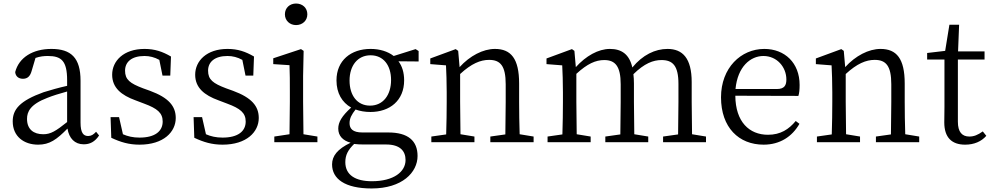

<svg xmlns="http://www.w3.org/2000/svg" viewBox="-20 -805 5612 1087"><path d="M360 -114C296 -63 267 -45 225 -45C171 -45 133 -72 133 -132C133 -172 151 -214 248 -251C275 -262 319 -276 360 -287ZM524 -59C509 -43 497 -35 479 -35C452 -35 436 -53 436 -111V-348C436 -478 382 -528 271 -528C165 -528 87 -479 66 -397C68 -373 85 -359 110 -359C136 -359 151 -374 159 -403L181 -477C207 -486 230 -488 251 -488C327 -488 360 -461 360 -351V-319C314 -309 266 -295 227 -283C91 -234 52 -185 52 -118C52 -32 116 14 196 14C261 14 301 -15 362 -77C371 -22 403 12 454 12C489 12 517 -2 541 -38Z M790 -305C716 -333 688 -354 688 -405C688 -454 725 -488 798 -488C827 -488 855 -481 882 -466L900 -377H944L948 -485C900 -513 856 -528 798 -528C680 -528 615 -460 615 -382C615 -308 667 -266 747 -237L797 -218C870 -191 901 -166 901 -117C901 -63 859 -26 770 -26C733 -26 703 -33 676 -45L654 -142H606L610 -25C663 0 710 14 770 14C906 14 975 -58 975 -137C975 -204 935 -252 829 -291Z M1260 -305C1186 -333 1158 -354 1158 -405C1158 -454 1195 -488 1268 -488C1297 -488 1325 -481 1352 -466L1370 -377H1414L1418 -485C1370 -513 1326 -528 1268 -528C1150 -528 1085 -460 1085 -382C1085 -308 1137 -266 1217 -237L1267 -218C1340 -191 1371 -166 1371 -117C1371 -63 1329 -26 1240 -26C1203 -26 1173 -33 1146 -45L1124 -142H1076L1080 -25C1133 0 1180 14 1240 14C1376 14 1445 -58 1445 -137C1445 -204 1405 -252 1299 -291Z M1656 -663C1692 -663 1720 -688 1720 -724C1720 -761 1692 -785 1656 -785C1621 -785 1593 -761 1593 -724C1593 -688 1621 -663 1656 -663ZM1698 -45C1697 -100 1696 -177 1696 -228V-375L1699 -517L1684 -527L1527 -475V-442L1619 -436C1621 -386 1621 -346 1621 -284V-228C1621 -177 1620 -100 1619 -45L1533 -32V0H1777V-32Z M2075 -207C2003 -207 1959 -264 1959 -349C1959 -434 2005 -492 2078 -492C2151 -492 2194 -435 2194 -352C2194 -267 2149 -207 2075 -207ZM2166 13C2246 13 2276 51 2276 101C2276 167 2210 221 2085 221C1994 221 1935 187 1935 113C1935 72 1951 43 1985 10C2001 12 2018 13 2038 13ZM2350 -516 2333 -527 2209 -488C2175 -514 2130 -528 2078 -528C1967 -528 1885 -463 1885 -350C1885 -277 1917 -225 1968 -196C1915 -148 1895 -113 1895 -77C1895 -36 1921 -9 1965 3C1890 39 1860 78 1860 126C1860 207 1932 262 2084 262C2257 262 2344 171 2344 78C2344 -8 2290 -55 2179 -55H2032C1976 -55 1959 -77 1959 -108C1959 -135 1971 -157 1993 -185C2018 -176 2046 -171 2077 -171C2187 -171 2268 -236 2268 -350C2268 -394 2257 -430 2236 -458L2350 -457Z M2922 -45C2920 -100 2919 -176 2919 -228V-332C2919 -473 2873 -528 2782 -528C2715 -528 2640 -489 2582 -425L2574 -517L2560 -527L2416 -474V-442L2505 -435C2507 -388 2509 -346 2509 -283V-228C2509 -177 2508 -100 2506 -44L2422 -32V0H2666V-32L2587 -45C2586 -100 2585 -177 2585 -228V-386C2649 -445 2700 -466 2749 -466C2813 -466 2843 -432 2843 -328V-228C2843 -176 2842 -99 2841 -44L2756 -32V0H3001V-32Z M3898 -45C3897 -100 3896 -176 3896 -228V-340C3896 -475 3845 -528 3759 -528C3689 -528 3618 -494 3560 -423C3543 -497 3500 -528 3433 -528C3367 -528 3297 -488 3240 -425L3232 -517L3218 -527L3074 -474V-442L3163 -435C3165 -389 3167 -347 3167 -283V-228C3167 -177 3166 -100 3164 -44L3080 -32V0H3324V-32L3245 -45C3244 -100 3243 -177 3243 -228V-387C3305 -444 3352 -465 3401 -465C3463 -465 3494 -430 3494 -328V-228C3494 -176 3493 -99 3492 -44L3407 -32V0H3650V-32L3571 -45C3570 -100 3569 -176 3569 -228V-332C3569 -351 3568 -369 3566 -385C3628 -446 3678 -465 3725 -465C3788 -465 3821 -434 3821 -330V-228C3821 -176 3820 -100 3819 -44L3734 -32V0H3977V-32Z M4144 -301C4156 -428 4229 -488 4302 -488C4379 -488 4432 -425 4432 -355C4432 -323 4422 -301 4378 -301ZM4500 -262C4505 -277 4507 -298 4507 -324C4507 -449 4423 -528 4307 -528C4175 -528 4062 -421 4062 -254C4062 -83 4163 14 4303 14C4396 14 4465 -32 4506 -104L4485 -120C4446 -73 4399 -42 4328 -42C4222 -42 4144 -115 4143 -263Z M5105 -45C5103 -100 5102 -176 5102 -228V-332C5102 -473 5056 -528 4965 -528C4898 -528 4823 -489 4765 -425L4757 -517L4743 -527L4599 -474V-442L4688 -435C4690 -388 4692 -346 4692 -283V-228C4692 -177 4691 -100 4689 -44L4605 -32V0H4849V-32L4770 -45C4769 -100 4768 -177 4768 -228V-386C4832 -445 4883 -466 4932 -466C4996 -466 5026 -432 5026 -328V-228C5026 -176 5025 -99 5024 -44L4939 -32V0H5184V-32Z M5544 -61C5516 -41 5494 -32 5468 -32C5427 -32 5403 -57 5403 -116V-468H5554V-514H5404L5410 -665H5355L5331 -517L5229 -505V-468H5327V-199C5327 -160 5326 -137 5326 -112C5326 -27 5368 14 5444 14C5495 14 5536 -4 5564 -36Z"/></svg>

Font: Source Han Serif AKR9
Style: Regular
Weight: 400
Designer: Ryoko NISHIZUKA 西塚涼子 (kana & ideographs); Frank Grießhammer (Latin, Greek & Cyrillic); Sandoll Communications 산돌커뮤니케이션, 
Foundry: Adobe Systems Incorporated
Version: Version 1.005;hotconv 1.0.107;makeotfexe 2.5.65593